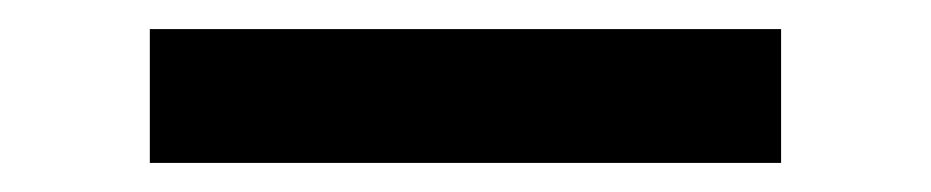

<svg xmlns="http://www.w3.org/2000/svg" viewBox="-20 -406 640 132"><path d="M517 -294H83V-386H517Z"/></svg>

Font: Iosevka Semibold Extended
Style: Regular
Weight: 600
Width: 7
Monospace: yes
Designer: Belleve Invis
Foundry: Belleve Invis
Version: Version 32.5.0; ttfautohint (v1.8.4)